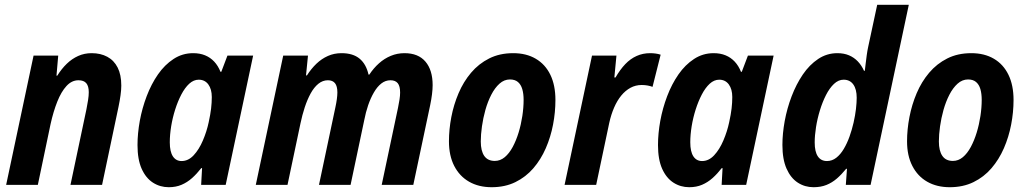

<svg xmlns="http://www.w3.org/2000/svg" viewBox="-20 -780 4329 810"><path d="M5.9 0 121.6 -545.4H225.6L218.3 -460.9H221.7Q239.7 -489.7 261.7 -511Q283.7 -532.2 309.8 -543.9Q335.9 -555.7 366.7 -555.7Q404.3 -555.7 432.6 -540.5Q460.9 -525.4 476.3 -495.1Q491.7 -464.8 491.7 -418.9Q491.7 -400.9 488.5 -378.2Q485.4 -355.5 480 -329.6L410.6 0H277.3L344.7 -319.3Q348.6 -339.4 351.6 -357.9Q354.5 -376.5 354.5 -391.1Q354.5 -416.5 344 -429Q333.5 -441.4 311 -441.4Q282.7 -441.4 260.5 -417.2Q238.3 -393.1 221.7 -351.3Q205.1 -309.6 193.4 -256.8L139.6 0Z M691.9 9.8Q655.3 9.8 625.2 -9.5Q595.2 -28.8 577.6 -68.1Q560.1 -107.4 560.1 -168Q560.1 -216.8 569.8 -270.3Q579.6 -323.7 598.9 -374.5Q618.2 -425.3 646.5 -466.1Q674.8 -506.8 712.2 -531.2Q749.5 -555.7 794.9 -555.7Q823.2 -555.7 845.2 -546.6Q867.2 -537.6 883.5 -520.3Q899.9 -502.9 910.2 -477.1H913.6L939.5 -545.4H1047.9L932.1 0H828.6L832.5 -70.8H829.1Q810.5 -46.9 790.3 -28.8Q770 -10.7 746.1 -0.5Q722.2 9.8 691.9 9.8ZM746.1 -100.6Q774.4 -100.6 797.1 -125Q819.8 -149.4 835.9 -187.3Q852.1 -225.1 860.4 -264.2Q867.7 -297.4 870.6 -322.3Q873.5 -347.2 873.5 -370.6Q873.5 -403.8 858.9 -423.8Q844.2 -443.8 818.4 -443.8Q796.9 -443.8 778.3 -426.8Q759.8 -409.7 744.9 -381.1Q730 -352.5 719 -317.9Q708 -283.2 702.1 -247.1Q696.3 -210.9 696.3 -179.7Q696.3 -140.6 709.2 -120.6Q722.2 -100.6 746.1 -100.6Z M1059.1 0 1174.8 -545.4H1279.3L1271 -461.9H1274.9Q1293 -490.2 1314.9 -511.2Q1336.9 -532.2 1363.3 -543.9Q1389.6 -555.7 1420.9 -555.7Q1469.2 -555.7 1497.1 -532.5Q1524.9 -509.3 1534.7 -465.3H1538.1Q1556.2 -492.7 1578.9 -512.9Q1601.6 -533.2 1628.7 -544.4Q1655.8 -555.7 1686.5 -555.7Q1744.6 -555.7 1774.9 -520Q1805.2 -484.4 1805.2 -420.9Q1805.2 -403.8 1802.5 -382.1Q1799.8 -360.4 1794.9 -336.9L1723.6 0H1590.3L1659.2 -325.7Q1663.1 -343.8 1665.5 -360.4Q1668 -377 1668 -389.6Q1668 -416.5 1658 -429Q1647.9 -441.4 1627.4 -441.4Q1606 -441.4 1588.6 -427.7Q1571.3 -414.1 1557.4 -390.1Q1543.5 -366.2 1533.2 -336.2Q1522.9 -306.2 1516.6 -272.9L1459 0H1325.7L1395 -327.6Q1398.9 -345.7 1401.1 -361.8Q1403.3 -377.9 1403.3 -390.1Q1403.3 -416.5 1393.3 -429Q1383.3 -441.4 1363.3 -441.4Q1341.3 -441.4 1323 -426.5Q1304.7 -411.6 1290.5 -385.7Q1276.4 -359.9 1265.6 -327.1Q1254.9 -294.4 1247.6 -259.3L1192.9 0Z M2054.2 9.8Q1999.5 9.8 1959 -13.4Q1918.5 -36.6 1896.2 -80.1Q1874 -123.5 1874 -183.6Q1874 -233.9 1884 -286.1Q1894 -338.4 1914.6 -386.7Q1935.1 -435.1 1967.3 -473.1Q1999.5 -511.2 2043.7 -533.4Q2087.9 -555.7 2145 -555.7Q2200.2 -555.7 2240.2 -532.2Q2280.3 -508.8 2301.8 -464.6Q2323.2 -420.4 2323.2 -358.4Q2323.2 -306.6 2313.2 -254.4Q2303.2 -202.1 2282.5 -154.5Q2261.7 -106.9 2230 -70.1Q2198.2 -33.2 2154.3 -11.7Q2110.4 9.8 2054.2 9.8ZM2067.4 -101.1Q2090.3 -101.1 2109.4 -116.9Q2128.4 -132.8 2143.1 -160.2Q2157.7 -187.5 2168 -221.2Q2178.2 -254.9 2183.6 -290.5Q2189 -326.2 2189 -358.9Q2189 -384.8 2183.3 -404.1Q2177.7 -423.3 2165 -434.1Q2152.3 -444.8 2131.3 -444.8Q2106.9 -444.8 2087.2 -427Q2067.4 -409.2 2052.5 -380.1Q2037.6 -351.1 2027.8 -316.4Q2018.1 -281.7 2013.2 -246.8Q2008.3 -211.9 2008.3 -183.1Q2008.3 -143.6 2022.9 -122.3Q2037.6 -101.1 2067.4 -101.1Z M2361.8 0 2477.5 -545.4H2580.6L2571.8 -453.1H2576.7Q2596.2 -486.8 2617.9 -509.5Q2639.6 -532.2 2665.8 -543.9Q2691.9 -555.7 2723.1 -555.7Q2733.9 -555.7 2745.4 -554.2Q2756.8 -552.7 2767.1 -549.3L2732.9 -413.6Q2724.1 -417 2712.4 -419.2Q2700.7 -421.4 2687 -421.4Q2661.6 -421.4 2639.9 -409.7Q2618.2 -397.9 2600.8 -376.7Q2583.5 -355.5 2570.8 -326.2Q2558.1 -296.9 2550.3 -261.7L2495.1 0Z M2887.7 9.8Q2851.1 9.8 2821 -9.5Q2791 -28.8 2773.4 -68.1Q2755.9 -107.4 2755.9 -168Q2755.9 -216.8 2765.6 -270.3Q2775.4 -323.7 2794.7 -374.5Q2814 -425.3 2842.3 -466.1Q2870.6 -506.8 2908 -531.2Q2945.3 -555.7 2990.7 -555.7Q3019 -555.7 3041 -546.6Q3063 -537.6 3079.3 -520.3Q3095.7 -502.9 3106 -477.1H3109.4L3135.3 -545.4H3243.7L3127.9 0H3024.4L3028.3 -70.8H3024.9Q3006.3 -46.9 2986.1 -28.8Q2965.8 -10.7 2941.9 -0.5Q2918 9.8 2887.7 9.8ZM2941.9 -100.6Q2970.2 -100.6 2992.9 -125Q3015.6 -149.4 3031.7 -187.3Q3047.9 -225.1 3056.2 -264.2Q3063.5 -297.4 3066.4 -322.3Q3069.3 -347.2 3069.3 -370.6Q3069.3 -403.8 3054.7 -423.8Q3040 -443.8 3014.2 -443.8Q2992.7 -443.8 2974.1 -426.8Q2955.6 -409.7 2940.7 -381.1Q2925.8 -352.5 2914.8 -317.9Q2903.8 -283.2 2897.9 -247.1Q2892.1 -210.9 2892.1 -179.7Q2892.1 -140.6 2905 -120.6Q2918 -100.6 2941.9 -100.6Z M3412.1 9.8Q3375.5 9.8 3345.7 -9.5Q3315.9 -28.8 3298.3 -68.4Q3280.8 -107.9 3280.8 -168.5Q3280.8 -216.3 3290.5 -269.5Q3300.3 -322.8 3319.6 -373.5Q3338.9 -424.3 3366.9 -465.6Q3395 -506.8 3431.6 -531.2Q3468.3 -555.7 3512.7 -555.7Q3540.5 -555.7 3561.8 -546.6Q3583 -537.6 3598.9 -521Q3614.7 -504.4 3625 -481.4H3628.4Q3629.9 -492.2 3631.8 -509.8Q3633.8 -527.3 3636.5 -546.9Q3639.2 -566.4 3642.6 -582L3680.7 -759.8H3814L3652.8 0H3548.3L3553.2 -67.9H3549.8Q3530.3 -43.9 3510.3 -26.6Q3490.2 -9.3 3466.6 0.2Q3442.9 9.8 3412.1 9.8ZM3468.8 -100.6Q3490.2 -100.6 3508.1 -114.5Q3525.9 -128.4 3539.8 -151.9Q3553.7 -175.3 3564 -204.1Q3574.2 -232.9 3581.1 -262.9Q3587.9 -293 3591.1 -320.3Q3594.2 -347.7 3594.2 -367.7Q3594.2 -403.8 3579.8 -423.8Q3565.4 -443.8 3539.1 -443.8Q3517.1 -443.8 3498.3 -426Q3479.5 -408.2 3464.6 -378.9Q3449.7 -349.6 3439 -314.5Q3428.2 -279.3 3422.6 -243.9Q3417 -208.5 3417 -179.2Q3417 -140.1 3430.2 -120.4Q3443.4 -100.6 3468.8 -100.6Z M3986.8 9.8Q3932.1 9.8 3891.6 -13.4Q3851.1 -36.6 3828.9 -80.1Q3806.6 -123.5 3806.6 -183.6Q3806.6 -233.9 3816.7 -286.1Q3826.7 -338.4 3847.2 -386.7Q3867.7 -435.1 3899.9 -473.1Q3932.1 -511.2 3976.3 -533.4Q4020.5 -555.7 4077.6 -555.7Q4132.8 -555.7 4172.9 -532.2Q4212.9 -508.8 4234.4 -464.6Q4255.9 -420.4 4255.9 -358.4Q4255.9 -306.6 4245.8 -254.4Q4235.8 -202.1 4215.1 -154.5Q4194.3 -106.9 4162.6 -70.1Q4130.9 -33.2 4086.9 -11.7Q4043 9.8 3986.8 9.8ZM4000 -101.1Q4022.9 -101.1 4042 -116.9Q4061 -132.8 4075.7 -160.2Q4090.3 -187.5 4100.6 -221.2Q4110.8 -254.9 4116.2 -290.5Q4121.6 -326.2 4121.6 -358.9Q4121.6 -384.8 4116 -404.1Q4110.4 -423.3 4097.7 -434.1Q4085 -444.8 4064 -444.8Q4039.6 -444.8 4019.8 -427Q4000 -409.2 3985.1 -380.1Q3970.2 -351.1 3960.4 -316.4Q3950.7 -281.7 3945.8 -246.8Q3940.9 -211.9 3940.9 -183.1Q3940.9 -143.6 3955.6 -122.3Q3970.2 -101.1 4000 -101.1Z"/></svg>

Font: Open Sans SemiCondensed
Style: Bold Italic
Weight: 700
Width: 4
Italic angle: -12°
Designer: Monotype Design Team
Foundry: Monotype Imaging Inc.
Version: Version 3.003